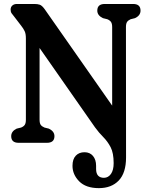

<svg xmlns="http://www.w3.org/2000/svg" viewBox="-20 -720 734 968"><path d="M459 -78 179.5 -478V-116.5Q179.5 -99 185.2 -90.8Q191 -82.5 204 -77L226 -71.5Q254.5 -58 254.5 -33.5Q254.5 0 216.5 0H74Q36.5 0 36.5 -33.5Q36.5 -58 64 -71.5L86.5 -77Q99 -82 104.8 -90.5Q110.5 -99 110.5 -116.5V-526.5Q110.5 -550 104.2 -563Q98 -576 87 -590L52.5 -635Q43.5 -645.5 38.5 -653Q33.5 -660.5 33.5 -671.5Q33.5 -684.5 42.2 -692.2Q51 -700 65 -700H153.5Q169.5 -700 180.5 -696.2Q191.5 -692.5 205 -674L545.5 -187.5V-583.5Q545.5 -601 539.5 -609.5Q533.5 -618 521 -623L499 -628.5Q470.5 -642 470.5 -666.5Q470.5 -700 508.5 -700H651Q688.5 -700 688.5 -666.5Q688.5 -641.5 660.5 -628.5L638.5 -623Q626 -617.5 620.5 -609.2Q615 -601 615 -583.5L615.5 73.5Q615.5 151.5 578.8 190Q542 228.5 478.5 228.5Q413 228.5 379.2 194.2Q345.5 160 345.5 116Q345.5 82.5 362 65Q378.5 47.5 406 47.5Q433 47.5 448.8 66.2Q464.5 85 464.5 116V132Q464.5 176.5 504.5 176.5Q526 176 539.5 156.8Q553 137.5 553 102.5Q553 51.5 537.8 22.2Q522.5 -7 500.8 -28.8Q479 -50.5 459 -78Z"/></svg>

Font: Fraunces 144pt S100 SemiBold
Style: Regular
Weight: 600
Version: Version 1.000; ttfautohint (v1.8.3)